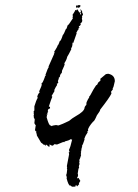

<svg xmlns="http://www.w3.org/2000/svg" viewBox="-20 -722 535 742"><path d="M277.8 -702.1H279.3V-697.8H280.3Q280.3 -702.1 283.2 -702.1H290.5V-697.8Q290.5 -695.3 284.7 -691.9L279.3 -693.4Q276.4 -691.9 274.9 -691.9Q273.4 -694.8 273.4 -696.3Q275.4 -702.1 277.8 -702.1ZM279.3 -686Q286.1 -673.3 287.6 -673.3H292Q292 -678.2 293.5 -680.7Q290.5 -680.7 290.5 -683.1V-686Q292.5 -686 297.9 -677.7Q297.9 -676.3 296.4 -676.3Q300.8 -667.5 300.8 -666Q298.8 -660.2 296.4 -660.2Q297.9 -657.2 297.9 -655.8Q297.9 -654.3 296.4 -651.4L297.9 -642.6Q297.9 -635.7 290.5 -631.3L292 -628.4V-627Q289.1 -621.1 284.7 -621.1V-619.6L287.6 -615.2Q283.2 -615.2 283.2 -612.3L284.7 -609.4Q281.7 -609.4 274.9 -595.2Q274.9 -593.8 276.4 -593.8L263.2 -556.2H261.7Q261.7 -557.6 260.3 -557.6Q260.3 -539.6 254.4 -535.6L255.9 -532.7Q244.6 -509.3 239.7 -502.4Q237.8 -491.2 228.5 -477.5Q230 -475.1 230 -473.6Q230 -470.7 219.7 -448.7Q219.7 -443.8 218.3 -441.4Q219.7 -441.4 219.7 -439.9Q214.4 -439.9 210.9 -425.8Q212.4 -425.8 212.4 -424.3L209.5 -422.9Q209.5 -424.3 208 -424.3Q208 -418 203.6 -408.2Q205.1 -405.8 205.1 -402.3Q205.1 -400.4 199.2 -397.9L200.7 -395V-393.6Q195.8 -387.2 189.5 -373.5L190.9 -370.6L179.2 -350.6Q182.1 -350.1 182.1 -347.7Q179.2 -342.8 168.9 -311V-309.6H173.3V-302.7Q164.6 -302.7 164.6 -291H166V-289.6L161.6 -283.7Q164.6 -283.2 164.6 -280.8Q162.1 -279.3 160.2 -279.3L161.6 -276.4L160.2 -269Q168.9 -237.3 174.8 -237.3Q179.2 -235.8 179.2 -234.4Q183.1 -237.3 196.8 -238.8Q202.1 -237.3 206.5 -237.3Q220.2 -241.7 247.1 -254.9Q258.8 -265.1 273.4 -273.4Q304.2 -290.5 306.6 -304.2Q306.6 -310.1 314 -316.9V-318.4L312.5 -321.3L315.4 -322.8L314 -325.7Q320.8 -341.3 325.2 -346.2Q323.7 -346.2 323.7 -347.7Q326.7 -348.1 341.3 -376.5L351.6 -392.6Q356 -392.6 358.9 -402.3Q368.7 -410.2 368.7 -412.6Q367.2 -415.5 367.2 -417L389.2 -435.5L397.9 -437Q423.8 -432.1 423.8 -408.2Q418.5 -380.9 415 -380.9L416.5 -377.9Q416.5 -376.5 409.2 -367.7L410.6 -360.4Q403.8 -345.2 367.2 -298.3Q367.2 -293 354.5 -276.4Q344.2 -252 339.8 -252Q321.8 -231.4 319.8 -220.2L320.8 -217.3Q320.8 -214.4 316.9 -214.4L318.4 -211.4V-210Q309.1 -196.8 306.6 -186.5H305.2L306.6 -184.1V-182.6Q300.8 -163.6 296.4 -157.7L297.9 -154.8Q294.9 -151.9 293.5 -136.2H292Q293.5 -133.3 293.5 -131.8L292 -126L293.5 -123Q289.1 -107.4 286.1 -103L287.6 -100.1L286.1 -92.8Q287.6 -89.8 287.6 -88.4Q284.7 -83 284.7 -76.7L286.1 -73.7Q282.7 -73.7 280.3 -50.8Q281.7 -48.3 281.7 -44.9Q281.7 -40 277.8 -34.7V-33.2H280.3L283.2 -34.7L290.5 -22.9Q284.7 -14.6 284.7 -11.7Q286.1 -11.7 286.1 -10.3Q285.6 -10.3 277.8 -1.5Q274.9 -4.9 274.9 -7.3H273.4L270.5 0Q269 0 269 -1.5L266.1 0H264.6Q263.2 0 263.2 -1.5Q260.3 0 258.8 0L251.5 -5.9V-4.4Q244.6 -4.4 237.3 -33.2Q238.3 -36.1 238.3 -37.6Q235.8 -42.5 235.8 -46.4Q238.3 -48.8 239.7 -67.9Q238.3 -70.8 238.3 -72.3L239.7 -75.2Q239.7 -76.7 238.3 -79.6L247.1 -126L245.6 -133.3Q248.5 -134.8 250 -134.8V-136.2H247.1V-144.5Q251.5 -150.9 258.8 -182.6Q255.4 -182.6 252.9 -184.1Q246.1 -178.7 230 -175.3Q230 -172.4 227.1 -172.4Q225.6 -172.4 225.6 -173.8L200.7 -163.6H197.8L190.9 -165Q185.1 -161.1 185.1 -159.2H180.7L171.9 -163.6Q171.9 -162.1 170.4 -162.1L171.9 -159.2V-157.7Q171.9 -154.8 168.9 -154.8Q159.2 -163.6 157.2 -163.6V-159.2H155.8L150.4 -163.6Q150.4 -162.1 148.9 -162.1Q148.9 -164.1 138.7 -170.9L122.6 -198.2Q122.6 -202.1 119.6 -211.4Q121.1 -211.4 121.1 -212.9Q119.1 -212.9 115.2 -218.8Q118.2 -236.8 118.2 -238.8Q115.2 -239.7 112.8 -246.1L114.3 -260.7Q109.9 -268.1 109.9 -272H111.3L109.9 -274.9L111.3 -280.8Q109.9 -283.2 109.9 -286.6H111.3L109.9 -289.6V-291L112.8 -295.4V-311Q119.6 -334 125.5 -343.3Q125.5 -346.2 124 -349.1Q128.9 -363.3 132.8 -363.3Q132.8 -366.7 131.3 -369.1Q141.6 -391.1 141.6 -395L140.1 -397.9V-399.4Q144.5 -399.4 153.3 -424.3H154.8L153.3 -427.2V-428.7Q157.2 -428.7 157.2 -430.2L155.8 -433.1Q165.5 -460 167.5 -461.9H168.9L167.5 -464.8L189.5 -514.2Q188 -514.2 188 -515.6Q190.9 -515.6 190.9 -518.1Q189.5 -521 189.5 -522.5Q190.4 -522.5 202.1 -543Q200.7 -543 200.7 -544.4Q204.6 -544.4 210.9 -563Q215.3 -563 222.7 -586.4Q227.1 -590.3 234.4 -609.4Q237.8 -609.4 241.2 -624Q244.6 -624 261.7 -651.4Q261.7 -652.8 260.3 -652.8L261.7 -660.2Q261.7 -661.6 260.3 -664.6Q270.5 -679.2 270.5 -683.1H272L274.9 -681.6Q274.9 -684.1 279.3 -686ZM290.5 -671.9Q290.5 -670.4 289.1 -670.4Q290.5 -667.5 290.5 -666H293.5V-668.9Q293.5 -671.9 290.5 -671.9Z"/></svg>

Font: Otrack
Style: Regular
Weight: 400
Designer: Sodina
Foundry: Sodina
Version: Version 2.10 June 16, 2016